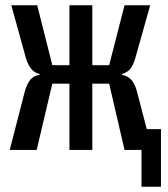

<svg xmlns="http://www.w3.org/2000/svg" viewBox="-20 -570 640 730"><path d="M518 0H453.5L395 -252H331V0H244V-252H179L119.5 0H17L74 -221Q90.5 -282.5 130 -285V-289Q94.5 -295.5 78 -351L23 -550H121.5L179 -322H244V-550H331V-322H395L453.5 -550H551L495 -351Q487.5 -323.5 475.8 -308.8Q464 -294 444 -289V-285Q465.5 -282 479.5 -266.2Q493.5 -250.5 501 -221L538 -79H592V140H518Z"/></svg>

Font: JuliaMono SemiBold
Style: Regular
Weight: 600
Monospace: yes
Designer: cormullion
Foundry: corm
Version: Version 0.055; ttfautohint (v1.8.4)